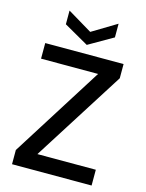

<svg xmlns="http://www.w3.org/2000/svg" viewBox="-133 -990 813 1070"><g transform="rotate(15 273.5 -455.0)"><path d="M44 0V-82L377 -610H48V-700H500V-618L166 -91H503V0ZM274 -750 132 -831V-910L274 -825L415 -910V-831Z"/></g></svg>

Font: Rethink Sans Medium
Style: Regular
Weight: 500
Designer: The Rethink Sans project authors (Hans Thiessen). DM Sans designed by Colophon Foundry.
Foundry: Rethink Communications LLC
Version: Version 1.001